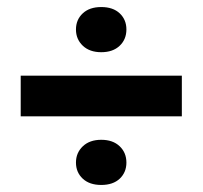

<svg xmlns="http://www.w3.org/2000/svg" viewBox="-20 -630 578 548"><path d="M340.8 -166Q340.8 -138.2 321.8 -120.1Q302.7 -102.1 269 -102.1Q235.4 -102.1 216.1 -120.1Q196.8 -138.2 196.8 -166Q196.8 -193.8 216.3 -212.4Q235.8 -231 269 -231Q302.2 -231 321.5 -212.6Q340.8 -194.3 340.8 -166ZM499 -297.9H39.1V-414.1H499ZM340.8 -545.9Q340.8 -517.6 321.5 -499.3Q302.2 -481 269 -481Q235.8 -481 216.3 -499.5Q196.8 -518.1 196.8 -545.9Q196.8 -573.7 216.1 -591.8Q235.4 -609.9 269 -609.9Q302.7 -609.9 321.8 -591.8Q340.8 -573.7 340.8 -545.9Z"/></svg>

Font: Creato Display ExtraBold
Style: Regular
Weight: 800
Version: Version 1.000